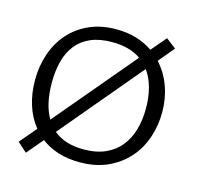

<svg xmlns="http://www.w3.org/2000/svg" viewBox="-105 -797 966 942"><g transform="rotate(15 378.0 -326.0)"><path d="M130 -93Q93 -139 75 -197.5Q57 -256 57 -322Q57 -393 78.5 -455.5Q100 -518 141 -564.5Q182 -611 242 -638Q302 -665 379 -665Q435 -665 481.5 -651Q528 -637 565 -611L630 -687L681 -648L614 -568Q657 -521 679 -459.5Q701 -398 701 -329Q701 -263 680.5 -201.5Q660 -140 618.5 -92.5Q577 -45 515.5 -16.5Q454 12 372 12Q311 12 262.5 -3.5Q214 -19 176 -48L106 35L58 -8ZM374 -54Q439 -54 485.5 -75Q532 -96 561.5 -133Q591 -170 605 -219.5Q619 -269 619 -326Q619 -442 568 -514L222 -102Q279 -54 374 -54ZM140 -332Q140 -220 180 -153L522 -559Q465 -599 376 -599Q312 -599 267 -579.5Q222 -560 194 -524.5Q166 -489 153 -440Q140 -391 140 -332Z"/></g></svg>

Font: Quattrocento Sans
Style: Regular
Weight: 400
Designer: Pablo Impallari
Foundry: Pablo Impallari, Igino Marini, Brenda Gallo
Version: Version 2.000